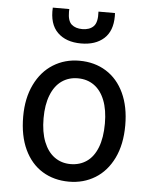

<svg xmlns="http://www.w3.org/2000/svg" viewBox="-55 -838 711 892"><g transform="rotate(5 300.0 -392.5)"><path d="M62 -276Q62 -361.5 93 -425.2Q124 -489 178.2 -522.8Q232.5 -556.5 300 -556.5Q371 -556.5 425 -522.8Q479 -489 508.5 -425.8Q538 -362.5 538 -276Q538 -186.5 506.8 -122.5Q475.5 -58.5 421.5 -25.5Q367.5 7.5 300 7.5Q229.5 7.5 175.8 -25.5Q122 -58.5 92 -122.2Q62 -186 62 -276ZM443 -276Q443 -339.5 425.5 -384Q408 -428.5 375.8 -451.5Q343.5 -474.5 300 -474.5Q257 -474.5 224.8 -451.8Q192.5 -429 174.8 -384.2Q157 -339.5 157 -276Q157 -211.5 175 -166.2Q193 -121 225.2 -97.8Q257.5 -74.5 300 -74.5Q343 -74.5 375.2 -96.8Q407.5 -119 425.2 -164.2Q443 -209.5 443 -276ZM155 -791.5H232Q231.5 -787 231.5 -779Q231.5 -736 250 -720Q268.5 -704 300 -704Q334 -704 352.5 -722.8Q371 -741.5 368 -791.5H445Q445.5 -786.5 445.5 -776.5Q445.5 -707.5 406.2 -672.2Q367 -637 300 -637Q229.5 -637 190 -676Q150.5 -715 155 -791.5Z"/></g></svg>

Font: SplineSansMono30
Style: Regular
Weight: 400
Designer: Eben Sorkin, Mirko Velimirovic
Foundry: Sorkin Type
Version: Version 1.000